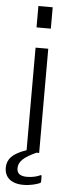

<svg xmlns="http://www.w3.org/2000/svg" viewBox="-64 -754 368 949"><g transform="rotate(5 120.0 -279.5)"><path d="M158 -723H87V-617H158ZM168 110C158 115 134 123 105 123C69 123 54 110 54 84C54 51 81 27 141 0H154V-517H91V-8C19 16 -4 47 -4 87C-4 133 27 164 90 164C124 164 156 155 171 148C175 146 176 144 176 139V115C176 108 174 107 168 110Z"/></g></svg>

Font: United Sans ExtraLight
Style: Regular
Weight: 200
Designer: Pablo Impallari, Rodrigo Fuenzalida (Modified by Dan O. Williams)
Version: Version 1.000;PS 001.000;hotconv 1.0.88;makeotf.lib2.5.64775